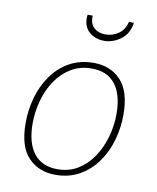

<svg xmlns="http://www.w3.org/2000/svg" viewBox="-84 -809 721 882"><g transform="rotate(10 276.5 -368.5)"><path d="M320 -530Q399 -530 447 -478.5Q495 -427 495 -319Q495 -258 478.5 -200Q462 -142 429 -95.5Q396 -49 347 -21Q298 7 234 7Q157 7 108 -43.5Q59 -94 59 -205Q59 -266 75.5 -324Q92 -382 125 -428.5Q158 -475 207 -502.5Q256 -530 320 -530ZM315 -503Q261 -503 219 -477.5Q177 -452 148.5 -409.5Q120 -367 105.5 -314.5Q91 -262 91 -208Q91 -117 129 -68.5Q167 -20 239 -20Q293 -20 334.5 -45.5Q376 -71 404.5 -113.5Q433 -156 448 -209Q463 -262 463 -316Q463 -407 425.5 -455Q388 -503 315 -503ZM348 -638Q305 -638 276 -665Q247 -692 253 -743H277Q275 -704 296 -686Q317 -668 349 -668Q382 -668 409.5 -687Q437 -706 446 -744L469 -743Q461 -690 424.5 -664Q388 -638 348 -638Z"/></g></svg>

Font: Bitter ExtraLight
Style: Italic
Weight: 200
Italic angle: -9°
Designer: Sol Matas, and Bitter project Authors
Foundry: Sol Matas
Version: Version 2.001